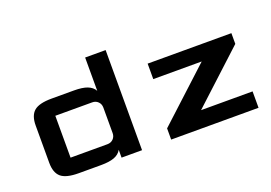

<svg xmlns="http://www.w3.org/2000/svg" viewBox="-81 -752 1366 968"><g transform="rotate(-20 602.0 -268.5)"><path d="M1164.6 0H695.8V-60.1L975.1 -317.4H715.3V-400.4H1164.6V-342.8L888.2 -87.9H1164.6ZM429.7 -131.8V-268.6Q429.7 -287.6 417.2 -300Q404.8 -312.5 385.7 -312.5H188V-87.9H385.7Q404.8 -87.9 417.2 -100.3Q429.7 -112.8 429.7 -131.8ZM429.7 0V-42Q417.5 -20 391.1 -10Q364.7 0 319.8 0H200.2Q132.8 0 105.5 -23.4Q78.1 -46.9 78.1 -100.1V-300.3Q78.1 -353.5 105.5 -377Q132.8 -400.4 200.2 -400.4H319.8Q364.7 -400.4 391.1 -390.4Q417.5 -380.4 429.7 -358.4V-537.1H539.6V0Z"/></g></svg>

Font: Squarish Sans CT
Style: Regular
Weight: 400
Version: Version 0.9